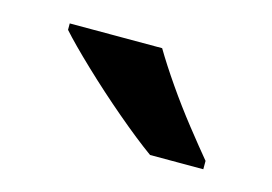

<svg xmlns="http://www.w3.org/2000/svg" viewBox="-40 -924 410 289"><g transform="rotate(15 165.5 -779.0)"><path d="M184 -859Q197 -837 216 -809.5Q235 -782 255.5 -756Q276 -730 291 -712V-699H208Q183 -717 150 -745Q117 -773 86.5 -802Q56 -831 40 -849V-859Z"/></g></svg>

Font: Noto Sans Telugu UI SemiBold
Style: Regular
Weight: 600
Designer: Jelle Bosma - Monotype Design Team
Foundry: Monotype Imaging Inc.
Version: Version 2.005; ttfautohint (v1.8.4.7-5d5b)